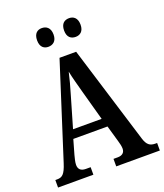

<svg xmlns="http://www.w3.org/2000/svg" viewBox="-163 -1022 965 1129"><g transform="rotate(-20 320.0 -457.0)"><path d="M404 -797C430 -797 455 -812 455 -855C455 -899 430 -914 404 -914C376 -914 352 -899 352 -855C352 -812 376 -797 404 -797ZM233 -797C260 -797 286 -812 286 -855C286 -899 260 -914 233 -914C207 -914 183 -899 183 -855C183 -812 207 -797 233 -797ZM3 0H224V-47H194C162 -47 148 -63 148 -89C148 -106 155 -131 159 -147L185 -238H399L428 -137C433 -121 438 -100 438 -86C438 -60 421 -47 394 -47H367V0H640V-47H629C596 -47 577 -60 564 -103L376 -714H272L83 -123C63 -60 46 -47 15 -47H3ZM203 -292 259 -484C273 -531 286 -578 295 -619C303 -578 317 -529 331 -477L382 -292Z"/></g></svg>

Font: Noto Serif Condensed Semi
Style: Regular
Weight: 600
Width: 3
Designer: Monotype Design Team
Foundry: Monotype Imaging Inc.
Version: Version 1.002